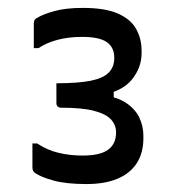

<svg xmlns="http://www.w3.org/2000/svg" viewBox="-20 -816 440 481"><path d="M334.7 -682.8Q334.7 -646.8 310.5 -616.8Q286.4 -586.9 234.3 -578.3L264.9 -603.8V-555L233.9 -578.5Q273.5 -573.2 296.3 -557.9Q319 -542.6 329.1 -521.3Q339.2 -499.9 339.2 -475.5V-469.5Q339.2 -432.8 322.6 -407.1Q305.9 -381.5 274.3 -368.2Q242.6 -354.9 196.6 -354.9Q145.3 -354.9 113.3 -363.9Q81.4 -372.8 67.2 -383.1Q63.8 -386.1 62.5 -389.1Q61.2 -392.1 61.2 -397.6Q61.2 -402.1 61.2 -409.9Q61.2 -417.6 61.2 -427.1Q61.2 -436.6 61.2 -444.6Q61.2 -452.6 61.2 -456.6H73.2Q97.9 -440 126.4 -433.2Q154.8 -426.3 187.1 -426.3Q231 -426.3 250.9 -441Q270.8 -455.6 270.8 -484.3Q270.8 -502.8 258.2 -516.6Q245.6 -530.5 215.8 -538.3Q185.9 -546.2 132.7 -546.2Q127.7 -546.2 124.5 -549.2Q121.3 -552.2 121.3 -557.6Q121.3 -562.6 121.3 -572.5Q121.3 -582.4 121.3 -592.4Q121.3 -602.4 121.3 -607.4Q174.9 -607.4 206.5 -613.6Q238.1 -619.8 252.2 -634Q266.3 -648.1 266.3 -670.9Q266.3 -697.7 247.4 -710.6Q228.6 -723.6 185.5 -723.6Q152 -723.6 124 -716.2Q96.1 -708.8 76.7 -695.5H64.7Q64.7 -699.5 64.7 -707.9Q64.7 -716.4 64.7 -726.2Q64.7 -736 64.7 -744.1Q64.7 -752.3 64.7 -756.3Q64.7 -760.5 65.9 -764.3Q67.1 -768.1 73.1 -771.2Q86.2 -779.7 115.3 -788Q144.3 -796.2 187.4 -796.2Q243.9 -796.2 275.8 -781.9Q307.8 -767.6 321.2 -743.3Q334.7 -719 334.7 -688.8Z"/></svg>

Font: Recursive Sans Linear Light
Style: Regular
Weight: 300
Version: Version 1.085